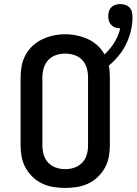

<svg xmlns="http://www.w3.org/2000/svg" viewBox="-20 -914 670 942"><path d="M300 8Q271 8 242.5 3.5Q214 -1 188 -13Q162 -25 141 -45Q120 -65 106 -90Q92 -115 86.5 -143Q81 -171 81 -200V-535Q81 -564 86.5 -592Q92 -620 106 -645.5Q120 -671 141.5 -690.5Q163 -710 189 -722Q215 -734 243 -740Q271 -746 300 -746Q328 -746 356.5 -740Q385 -734 410.5 -722.5Q436 -711 457.5 -691.5Q479 -672 493 -647Q521 -673 541 -705.5Q561 -738 570 -775Q570 -775 570 -775Q570 -775 570 -775Q570 -775 570 -775Q570 -775 570 -775Q570 -775 569.5 -775Q569 -775 569 -775Q557 -775 545.5 -779Q534 -783 526 -791.5Q518 -800 514.5 -811.5Q511 -823 511 -835Q511 -847 514.5 -858.5Q518 -870 526.5 -878.5Q535 -887 546.5 -890.5Q558 -894 570 -894Q583 -894 595 -890Q607 -886 615.5 -877Q624 -868 627 -855.5Q630 -843 630 -830Q630 -796 622 -762.5Q614 -729 599 -698Q584 -667 562 -640.5Q540 -614 514 -592Q517 -578 518 -563.5Q519 -549 519 -535V-200Q519 -171 513.5 -143Q508 -115 494 -90Q480 -65 459 -45Q438 -25 412 -13Q386 -1 357.5 3.5Q329 8 300 8ZM300 -84Q323 -84 345 -91.5Q367 -99 383 -115.5Q399 -132 405.5 -154.5Q412 -177 412 -200V-535Q412 -558 405.5 -580.5Q399 -603 383 -620Q367 -637 344.5 -644Q322 -651 299 -651Q276 -651 254 -643.5Q232 -636 216.5 -619Q201 -602 194.5 -580Q188 -558 188 -535V-200Q188 -177 194.5 -154.5Q201 -132 217 -115.5Q233 -99 255 -91.5Q277 -84 300 -84Z"/></svg>

Font: Iosevka Slab Semibold Extended
Style: Regular
Weight: 600
Width: 7
Monospace: yes
Designer: Belleve Invis
Foundry: Belleve Invis
Version: Version 11.1.0; ttfautohint (v1.8.3)